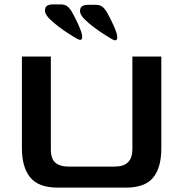

<svg xmlns="http://www.w3.org/2000/svg" viewBox="-20 -846 836 876"><path d="M80 -169V-588H212V-165Q212 -121 233 -103.5Q254 -86 292 -86H504Q584 -86 584 -165V-588H716V-169Q716 -82 679 -36Q642 10 554 10H243Q156 10 118 -36.5Q80 -83 80 -169ZM346 -664Q340 -664 329 -670.5Q318 -677 315 -679Q265 -709 225 -742.5Q185 -776 185 -797Q185 -813 194.5 -819.5Q204 -826 224 -826H255Q274 -826 284.5 -819Q295 -812 305 -797Q320 -772 337.5 -733.5Q355 -695 355 -678Q355 -664 346 -664ZM506 -662Q500 -662 489 -668.5Q478 -675 475 -677Q425 -707 385 -740.5Q345 -774 345 -795Q345 -811 354.5 -817.5Q364 -824 384 -824H415Q434 -824 444.5 -817Q455 -810 465 -795Q480 -770 497.5 -731.5Q515 -693 515 -676Q515 -662 506 -662Z"/></svg>

Font: Gold
Style: Regular
Weight: 400
Designer: jaiki
Version: Version 1.000